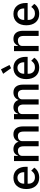

<svg xmlns="http://www.w3.org/2000/svg" viewBox="1582 -2418 847 4052"><g transform="rotate(-90 2006.0 -391.5)"><path d="M282 12Q226 12 182 -7Q138 -26 107 -61.5Q76 -97 59.5 -147.5Q43 -198 43 -260Q43 -322 59.5 -372.5Q76 -423 107 -458.5Q138 -494 182 -513Q226 -532 282 -532Q339 -532 382.5 -512Q426 -492 455 -456.5Q484 -421 498.5 -374Q513 -327 513 -273V-232H156V-215Q156 -155 191.5 -116.5Q227 -78 293 -78Q341 -78 374 -99Q407 -120 430 -156L494 -93Q465 -45 410 -16.5Q355 12 282 12ZM282 -447Q254 -447 230.5 -437Q207 -427 190.5 -409Q174 -391 165 -366Q156 -341 156 -311V-304H398V-314Q398 -374 367 -410.5Q336 -447 282 -447Z M634 0V-520H743V-434H748Q756 -454 767.5 -472Q779 -490 795.5 -503.5Q812 -517 834.5 -524.5Q857 -532 887 -532Q940 -532 981 -506Q1022 -480 1041 -426H1044Q1058 -470 1098 -501Q1138 -532 1201 -532Q1279 -532 1322 -479.5Q1365 -427 1365 -330V0H1256V-317Q1256 -377 1233 -407.5Q1210 -438 1160 -438Q1139 -438 1120 -432.5Q1101 -427 1086.5 -416Q1072 -405 1063 -388Q1054 -371 1054 -349V0H945V-317Q945 -438 850 -438Q830 -438 810.5 -432.5Q791 -427 776 -416Q761 -405 752 -388Q743 -371 743 -349V0Z M1516 0V-520H1625V-434H1630Q1638 -454 1649.5 -472Q1661 -490 1677.5 -503.5Q1694 -517 1716.5 -524.5Q1739 -532 1769 -532Q1822 -532 1863 -506Q1904 -480 1923 -426H1926Q1940 -470 1980 -501Q2020 -532 2083 -532Q2161 -532 2204 -479.5Q2247 -427 2247 -330V0H2138V-317Q2138 -377 2115 -407.5Q2092 -438 2042 -438Q2021 -438 2002 -432.5Q1983 -427 1968.5 -416Q1954 -405 1945 -388Q1936 -371 1936 -349V0H1827V-317Q1827 -438 1732 -438Q1712 -438 1692.5 -432.5Q1673 -427 1658 -416Q1643 -405 1634 -388Q1625 -371 1625 -349V0Z M2602 12Q2546 12 2502 -7Q2458 -26 2427 -61.5Q2396 -97 2379.5 -147.5Q2363 -198 2363 -260Q2363 -322 2379.5 -372.5Q2396 -423 2427 -458.5Q2458 -494 2502 -513Q2546 -532 2602 -532Q2659 -532 2702.5 -512Q2746 -492 2775 -456.5Q2804 -421 2818.5 -374Q2833 -327 2833 -273V-232H2476V-215Q2476 -155 2511.5 -116.5Q2547 -78 2613 -78Q2661 -78 2694 -99Q2727 -120 2750 -156L2814 -93Q2785 -45 2730 -16.5Q2675 12 2602 12ZM2602 -447Q2574 -447 2550.5 -437Q2527 -427 2510.5 -409Q2494 -391 2485 -366Q2476 -341 2476 -311V-304H2718V-314Q2718 -374 2687 -410.5Q2656 -447 2602 -447ZM2475 -749 2570 -795 2661 -615 2593 -582Z M2954 0V-520H3063V-434H3068Q3085 -476 3119.5 -504Q3154 -532 3214 -532Q3294 -532 3338.5 -479.5Q3383 -427 3383 -330V0H3274V-316Q3274 -438 3176 -438Q3155 -438 3134.5 -432.5Q3114 -427 3098 -416Q3082 -405 3072.5 -388Q3063 -371 3063 -348V0Z M3738 12Q3682 12 3638 -7Q3594 -26 3563 -61.5Q3532 -97 3515.5 -147.5Q3499 -198 3499 -260Q3499 -322 3515.5 -372.5Q3532 -423 3563 -458.5Q3594 -494 3638 -513Q3682 -532 3738 -532Q3795 -532 3838.5 -512Q3882 -492 3911 -456.5Q3940 -421 3954.5 -374Q3969 -327 3969 -273V-232H3612V-215Q3612 -155 3647.5 -116.5Q3683 -78 3749 -78Q3797 -78 3830 -99Q3863 -120 3886 -156L3950 -93Q3921 -45 3866 -16.5Q3811 12 3738 12ZM3738 -447Q3710 -447 3686.5 -437Q3663 -427 3646.5 -409Q3630 -391 3621 -366Q3612 -341 3612 -311V-304H3854V-314Q3854 -374 3823 -410.5Q3792 -447 3738 -447Z"/></g></svg>

Font: IBM Plex Sans Thai Medm
Style: Regular
Weight: 500
Designer: Mike Abbink, Paul van der Laan, Pieter van Rosmalen, Ben Mitchell, Mark Frömberg
Foundry: Bold Monday
Version: Version 1.2